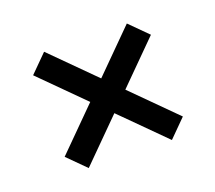

<svg xmlns="http://www.w3.org/2000/svg" viewBox="-77 -649 664 593"><g transform="rotate(-20 255.0 -352.5)"><path d="M395.5 -156.7 256.8 -295.4 124.5 -163.1 66.4 -221.2 198.7 -353.5 61 -491.2 117.7 -547.9 255.4 -410.2 387.7 -542.5 445.8 -484.4 313.5 -352.1 452.1 -213.4Z"/></g></svg>

Font: Arian AMU Serif
Style: Regular
Weight: 400
Designer: Ruben Hakobyan (Tarumian)
Foundry: Ruben Hakobyan (Tarumian)
Version: Version 1.002